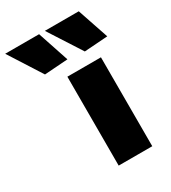

<svg xmlns="http://www.w3.org/2000/svg" viewBox="-357 -909 901 1010"><g transform="rotate(-30 93.5 -404.0)"><path d="M-35 -609 -162 -808H44L107 -619ZM207 -609 79 -808H285L349 -619ZM61 -540H265V0H61Z"/></g></svg>

Font: Encode Sans Wide
Style: ExtraBold
Weight: 800
Designer: Pablo Impallari, Andres Torresi
Foundry: Pablo Impallari, Andres Torresi
Version: Version 1.000; ttfautohint (v1.00) -l 8 -r 50 -G 200 -x 14 -